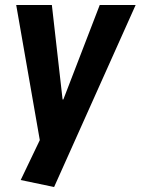

<svg xmlns="http://www.w3.org/2000/svg" viewBox="-20 -560 564 770"><path d="M63 162 164 -49 144 27 45 -540H188L231 -161H234L380 -540H524L197 190Z"/></svg>

Font: Pathway Extreme Condensed
Style: Bold Italic
Weight: 700
Width: 3
Italic angle: -8°
Version: Version 1.001;gftools[0.9.26]